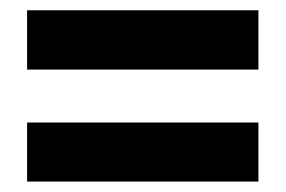

<svg xmlns="http://www.w3.org/2000/svg" viewBox="-20 -512 551 370"><path d="M32.2 -492.2H478V-377.9H32.2ZM32.2 -275.9H478V-162.1H32.2Z"/></svg>

Font: Montserrat-Arabic
Style: Bold
Weight: 700
Designer: Mohamed Gaber
Foundry: Kief Type Foundry
Version: Version 5.008;PS 005.008;hotconv 1.0.88;makeotf.lib2.5.64775